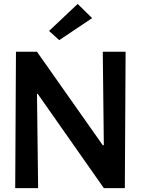

<svg xmlns="http://www.w3.org/2000/svg" viewBox="-20 -966 724 986"><path d="M58.1 0 62 -700.2H169.9L507.8 -220.2H513.2L507.8 -700.2H625L621.1 0H513.2L173.8 -483.9H169.9L175.8 0ZM284.2 -759.8 231.9 -807.1 378.9 -945.8 453.1 -873Z"/></svg>

Font: LT Hoop SemBd
Style: Regular
Weight: 600
Designer: Daniel Lyons
Foundry: LyonsType
Version: Version 1.000